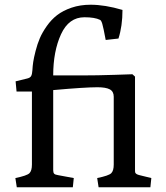

<svg xmlns="http://www.w3.org/2000/svg" viewBox="-20 -792 700 812"><path d="M397 0 391 -39Q440 -49 450.5 -59.5Q461 -70 461 -96V-383Q461 -405 444.5 -414Q428 -423 392 -423Q339 -423 205 -411V-72Q205 -62 209 -57.5Q213 -53 227 -51L292 -39L288 0H51L45 -39Q94 -49 104.5 -59.5Q115 -70 115 -96V-405H50L46 -448L95 -460Q108 -463 112 -471Q116 -479 117 -495Q118 -513 120.5 -530Q123 -547 130.5 -576.5Q138 -606 148.5 -630.5Q159 -655 178 -682Q197 -709 221.5 -728Q246 -747 282.5 -759.5Q319 -772 363 -772Q424 -772 498 -750Q498 -682 481 -629L427 -623Q417 -677 412.5 -691.5Q408 -706 403 -708Q381 -719 337 -719Q271 -719 238 -647Q205 -575 205 -473H323Q392 -473 465.5 -475.5Q539 -478 540 -478L551 -468V-72Q551 -65 552 -62Q553 -59 557.5 -56Q562 -53 571 -51L620 -39L616 0Z"/></svg>

Font: Poly
Style: Regular
Weight: 400
Designer: Jos Nicols Silva Schwarzenberg
Foundry: Jose Nicolas Silva Schwarzenberg
Version: Version 1.001